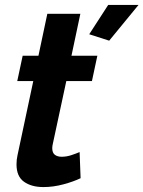

<svg xmlns="http://www.w3.org/2000/svg" viewBox="-20 -750 582 779"><path d="M342 -611 419 -730H542L423 -585ZM156 9Q108 9 77.5 -12.5Q47 -34 47 -83Q47 -103 51 -120L115 -421H50L72 -524H136L172 -694H306L270 -524H375L353 -421H249L194 -165Q193 -160 192.5 -156.5Q192 -153 192 -149Q192 -130 202.5 -122Q213 -114 230 -114Q250 -114 269.5 -120.5Q289 -127 303 -133L307 -27Q278 -13 237 -2Q196 9 156 9Z"/></svg>

Font: PTCRaleway
Style: Bold Italic
Weight: 700
Italic angle: -12°
Designer: Matt McInerney, Pablo Impallari, Rodrigo Fuenzalida
Foundry: Matt McInerney, Pablo Impallari, Rodrigo Fuenzalida
Version: Version 3.000g; ttfautohint (v1.5) -l 8 -r 28 -G 28 -x 14 -D